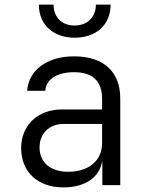

<svg xmlns="http://www.w3.org/2000/svg" viewBox="-20 -805 640 835"><path d="M305 -641C399 -641 461 -698 461 -785H397C397 -730 360 -694 304 -694C249 -694 213 -730 213 -785H149C149 -698 211 -641 305 -641ZM256 10C350 10 413 -34 424 -103H425V0H503V-377C503 -493 431 -560 302 -560C181 -560 104 -497 98 -410H177C180 -460 228 -491 302 -491C383 -491 424 -452 424 -375V-329H249C144 -329 72 -260 72 -161C72 -59 142 10 256 10ZM276 -58C199 -58 152 -99 152 -164C152 -224 194 -266 256 -266H424V-183C424 -106 366 -58 276 -58Z"/></svg>

Font: JetBrains Mono Light
Style: Regular
Weight: 336
Monospace: yes
Designer: Philipp Nurullin, Konstantin Bulenkov
Foundry: JetBrains
Version: Version 2.305